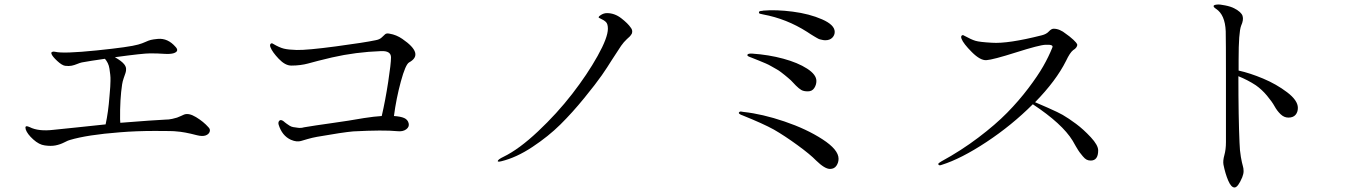

<svg xmlns="http://www.w3.org/2000/svg" viewBox="-20 -774 6040 849"><path d="M902 -211Q911 -202 907 -191Q903 -180 889 -175Q875 -170 851 -176Q794 -191 759 -193Q749 -195 665.5 -195Q582 -195 510 -189Q366 -178 289 -155Q283 -154 264.5 -144.5Q246 -135 225.5 -131Q205 -127 178 -131Q153 -134 127 -157.5Q101 -181 94 -201Q91 -211 94 -214.5Q97 -218 111 -212Q150 -192 217 -200Q240 -202 319 -210.5Q398 -219 447 -224Q459 -279 464 -347Q464 -349 465.5 -365Q467 -381 467.5 -390Q468 -399 468.5 -415.5Q469 -432 467.5 -444Q466 -456 464 -470Q462 -484 456.5 -495Q451 -506 444 -514Q380 -505 342 -498Q333 -496 321 -491Q309 -486 297 -483.5Q285 -481 268 -483Q254 -485 233 -504.5Q212 -524 208 -535Q205 -542 210.5 -544.5Q216 -547 224 -545Q260 -536 407 -551Q554 -566 591 -577Q609 -582 623 -588.5Q637 -595 647 -597.5Q657 -600 678 -602Q722 -606 756 -567Q774 -548 749 -539Q734 -534 705 -536Q678 -538 644 -538Q612 -538 488 -521Q518 -504 529 -490Q537 -480 537.5 -470Q538 -460 535 -451.5Q532 -443 527 -428.5Q522 -414 520 -401Q510 -336 511 -246Q512 -240 512 -231Q663 -243 710 -245Q727 -245 742 -248.5Q757 -252 763 -254Q769 -256 781 -261.5Q793 -267 793 -267Q814 -276 847 -256Q880 -236 902 -211Z M1759 -602Q1857 -535 1789 -498Q1773 -489 1752.5 -413.5Q1732 -338 1722 -261Q1752 -259 1767.5 -252Q1783 -245 1787 -229Q1791 -213 1776 -202Q1761 -191 1736 -194Q1676 -200 1542 -193Q1496 -189 1382 -169Q1360 -165 1339.5 -159Q1319 -153 1310.5 -150.5Q1302 -148 1291 -149Q1280 -150 1266 -156Q1227 -174 1212 -223Q1209 -234 1215.5 -240.5Q1222 -247 1235 -237Q1236 -237 1237 -235Q1244 -230 1247.5 -227Q1251 -224 1260 -218.5Q1269 -213 1276.5 -212Q1284 -211 1297.5 -209Q1311 -207 1324 -211Q1371 -219 1446.5 -229.5Q1522 -240 1590 -252Q1635 -259 1668 -261Q1684 -330 1696.5 -411.5Q1709 -493 1709 -520Q1709 -550 1665 -548Q1553 -544 1448 -520Q1417 -513 1386.5 -505Q1356 -497 1341.5 -493Q1327 -489 1308 -486.5Q1289 -484 1268 -484Q1241 -484 1212.5 -514Q1184 -544 1176 -565Q1172 -575 1176.5 -580Q1181 -585 1188 -580Q1215 -564 1235 -559Q1255 -554 1292 -553Q1339 -552 1466 -569Q1593 -586 1640 -596Q1658 -599 1667.5 -608Q1677 -617 1683 -622.5Q1689 -628 1703 -625Q1733 -620 1759 -602Z M2664 -716Q2698 -716 2727.5 -693Q2757 -670 2769 -652Q2773 -647 2774.5 -642Q2776 -637 2775.5 -632.5Q2775 -628 2774 -625.5Q2773 -623 2769.5 -618.5Q2766 -614 2764.5 -612.5Q2763 -611 2758 -606.5Q2753 -602 2752 -601Q2738 -588 2726.5 -571.5Q2715 -555 2685 -508Q2666 -477 2641 -441Q2616 -405 2563.5 -340.5Q2511 -276 2458 -223.5Q2405 -171 2334 -124Q2263 -77 2197 -61Q2180 -57 2181 -62Q2182 -69 2207 -81Q2275 -114 2359 -193Q2443 -272 2510 -358.5Q2577 -445 2622.5 -526.5Q2668 -608 2668 -647Q2668 -668 2659.5 -676.5Q2651 -685 2633 -693Q2620 -697 2636 -707Q2649 -716 2664 -716Z M3268 -279Q3351 -270 3448.5 -237Q3546 -204 3617 -158Q3688 -112 3688 -72Q3688 -55 3678.5 -41Q3669 -27 3650 -27Q3627 -27 3589 -64Q3563 -91 3506 -132.5Q3449 -174 3402 -201Q3355 -227 3263 -264Q3256 -266 3250.5 -270Q3245 -274 3248 -277Q3249 -279 3251.5 -280Q3254 -281 3255.5 -281Q3257 -281 3261.5 -280Q3266 -279 3268 -279ZM3306 -537Q3379 -532 3443.5 -514.5Q3508 -497 3549 -470.5Q3590 -444 3590 -416Q3590 -399 3580.5 -384.5Q3571 -370 3552 -370Q3534 -370 3523.5 -376Q3513 -382 3499 -396Q3498 -397 3489 -406.5Q3480 -416 3477.5 -418.5Q3475 -421 3465 -429.5Q3455 -438 3450 -442Q3445 -446 3434 -454.5Q3423 -463 3414.5 -467.5Q3406 -472 3392.5 -480Q3379 -488 3366 -493.5Q3353 -499 3336 -506Q3319 -513 3301 -520Q3298 -521 3295.5 -522Q3293 -523 3290 -524.5Q3287 -526 3285.5 -528Q3284 -530 3285 -532Q3288 -538 3306 -537ZM3354 -727Q3412 -732 3485.5 -722.5Q3559 -713 3615 -688.5Q3671 -664 3671 -633Q3671 -618 3660 -607Q3649 -596 3629 -596Q3623 -596 3616.5 -597.5Q3610 -599 3605.5 -600Q3601 -601 3592.5 -606Q3584 -611 3580.5 -613Q3577 -615 3565 -622.5Q3553 -630 3549 -633Q3458 -691 3355 -710Q3336 -713 3336 -717Q3335 -722 3339 -724Q3343 -726 3351 -726Q3353 -727 3354 -727Z M4679 -266Q4705 -251 4738 -226.5Q4771 -202 4803.5 -167Q4836 -132 4836 -109Q4836 -64 4803 -64Q4793 -64 4785 -68Q4777 -72 4768 -83Q4759 -94 4754 -100.5Q4749 -107 4737.5 -126.5Q4726 -146 4723 -152Q4677 -227 4547 -313Q4454 -220 4342 -146Q4230 -72 4144 -45Q4131 -40 4129 -48Q4129 -51 4131.5 -53Q4134 -55 4142 -60Q4230 -108 4306 -165.5Q4382 -223 4433.5 -275.5Q4485 -328 4527 -383.5Q4569 -439 4593 -481Q4617 -523 4633 -563Q4637 -571 4629 -574Q4621 -577 4603 -576Q4576 -575 4473.5 -542.5Q4371 -510 4342 -508Q4315 -506 4277.5 -543.5Q4240 -581 4232 -602Q4228 -612 4232.5 -616.5Q4237 -621 4244 -616Q4275 -599 4293.5 -593.5Q4312 -588 4366 -585Q4437 -580 4587 -618Q4607 -623 4618 -635Q4629 -647 4639 -647Q4666 -647 4694 -624Q4699 -620 4709 -613Q4721 -603 4726.5 -598Q4732 -593 4738 -586Q4744 -579 4743.5 -574.5Q4743 -570 4739 -564Q4735 -558 4725 -552Q4711 -541 4694 -505Q4650 -417 4557 -322Q4565 -319 4613.5 -297.5Q4662 -276 4679 -266Z M5457 -462Q5507 -451 5565.5 -426.5Q5624 -402 5671.5 -366Q5719 -330 5719 -297Q5719 -278 5708.5 -266Q5698 -254 5677 -254Q5658 -254 5642.5 -269Q5627 -284 5616 -304Q5605 -324 5582.5 -351Q5560 -378 5533 -397Q5498 -420 5456 -437Q5456 -255 5461 -144Q5462 -108 5467 -80Q5472 -52 5475.5 -41Q5479 -30 5479 -17.5Q5479 -5 5473 10Q5454 55 5439 55Q5424 55 5411 24.5Q5398 -6 5390 -46Q5387 -63 5394 -88Q5401 -113 5401 -146V-443Q5401 -586 5400 -636Q5397 -709 5357 -735Q5345 -743 5346.5 -748Q5348 -753 5364 -754Q5373 -755 5398 -750Q5423 -745 5438 -737Q5469 -721 5474.5 -703.5Q5480 -686 5468 -660Q5457 -631 5457 -511Z"/></svg>

Font: TsukuhouMincho
Style: Regular
Weight: 400
Designer: Iose
Foundry: Typographish
Version: Version 1.001; ttfautohint (v1.8.3)